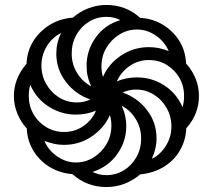

<svg xmlns="http://www.w3.org/2000/svg" viewBox="-20 -744 858 774"><path d="M409 10Q330 10 272 -42Q221 -46 180 -71Q139 -96 114.5 -136.5Q90 -177 88 -226Q64 -252 50 -286Q36 -320 36 -357Q36 -428 87 -487Q89 -537 113.5 -577Q138 -617 179.5 -643Q221 -669 274 -673Q301 -697 336 -710.5Q371 -724 409 -724Q488 -724 545 -672Q596 -669 637 -644Q678 -619 703 -579Q728 -539 730 -488Q754 -462 768 -428.5Q782 -395 782 -357Q782 -284 731 -227Q729 -178 705 -137Q681 -96 639.5 -71Q598 -46 545 -41Q517 -17 482.5 -3.5Q448 10 409 10ZM348 -396Q329 -434 329 -479Q329 -541 365.5 -592.5Q402 -644 465 -663Q440 -676 409 -676Q370 -676 338 -656Q306 -636 287.5 -602.5Q269 -569 269 -528Q269 -485 291 -449.5Q313 -414 348 -396ZM395 -434Q418 -487 468.5 -520.5Q519 -554 580 -554Q601 -554 621 -550Q641 -546 660 -538Q644 -576 608.5 -600.5Q573 -625 532 -625Q494 -625 461.5 -605Q429 -585 409 -551.5Q389 -518 389 -476Q389 -454 395 -434ZM290 -331Q319 -331 344 -343Q285 -363 246 -413.5Q207 -464 207 -528Q207 -571 226 -611Q189 -592 168 -556.5Q147 -521 147 -480Q147 -439 166.5 -405Q186 -371 218.5 -351Q251 -331 290 -331ZM716 -312Q722 -333 722 -357Q722 -398 703 -430.5Q684 -463 652 -482.5Q620 -502 580 -502Q537 -502 502.5 -478Q468 -454 451 -416Q489 -432 532 -432Q591 -432 641 -400.5Q691 -369 716 -312ZM238 -212Q282 -212 316.5 -236Q351 -260 367 -298Q329 -282 286 -282Q228 -282 177.5 -313.5Q127 -345 102 -402Q96 -381 96 -357Q96 -317 115 -284Q134 -251 166.5 -231.5Q199 -212 238 -212ZM592 -104Q625 -119 648 -155Q671 -191 671 -234Q671 -275 651.5 -309Q632 -343 599.5 -363Q567 -383 528 -383Q500 -383 474 -371Q533 -351 572 -301Q611 -251 611 -186Q611 -144 592 -104ZM409 -38Q448 -38 480 -58Q512 -78 530.5 -111.5Q549 -145 549 -186Q549 -229 527 -264.5Q505 -300 470 -318Q489 -280 489 -235Q489 -174 452.5 -122.5Q416 -71 353 -51Q379 -38 409 -38ZM286 -89Q324 -89 356.5 -109Q389 -129 409 -162.5Q429 -196 429 -238Q429 -261 423 -280Q400 -228 350 -194Q300 -160 238 -160Q217 -160 197 -164.5Q177 -169 159 -176Q175 -138 210.5 -113.5Q246 -89 286 -89Z"/></svg>

Font: Noto Serif Armenian ExtraCondensed Black
Style: Regular
Weight: 900
Width: 2
Designer: Monotype Design Team
Foundry: Monotype Imaging Inc.
Version: Version 2.008; ttfautohint (v1.8.4.7-5d5b)